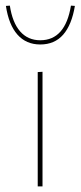

<svg xmlns="http://www.w3.org/2000/svg" viewBox="-20 -662 286 682"><path d="M114 -406 131 -407V0H114ZM1 -641 15 -642Q24 -582 51.5 -550.5Q79 -519 123 -519Q212 -519 232 -642L246 -641Q235 -574 204.5 -539Q174 -504 123 -504Q73 -504 42 -539Q11 -574 1 -641Z"/></svg>

Font: Ysabeau Thin
Style: Regular
Weight: 200
Designer: Christian Thalmann (Catharsis Fonts)
Version: Version 0.003